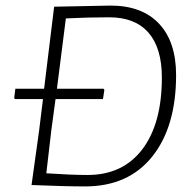

<svg xmlns="http://www.w3.org/2000/svg" viewBox="-20 -663 677 688"><path d="M376 -643Q489 -643 550 -578Q611 -513 611 -394Q611 -209 525.5 -102Q440 5 285 5Q212 5 94 0H93L120 -194L134 -308H33L31 -313L35 -345H138L174 -639ZM351 -345 354 -341 349 -308H179L164 -197L146 -42Q236 -36 294 -36Q420 -36 490 -128Q560 -220 560 -385Q560 -491 512 -546Q464 -601 371 -601Q294 -601 216 -597L184 -345Z"/></svg>

Font: Alegreya Sans SC Light
Style: Italic
Weight: 300
Italic angle: -7°
Designer: Juan Pablo del Peral
Foundry: Huerta Tipografica
Version: Version 2.007